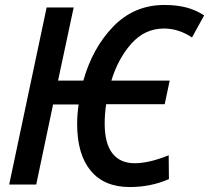

<svg xmlns="http://www.w3.org/2000/svg" viewBox="-20 -744 843 774"><path d="M291 -244Q291 -283 297 -323H194L126 0H17L168 -714H277L214 -419H316Q353 -551 437 -637.5Q521 -724 643 -724Q692 -724 730.5 -714Q769 -704 803 -682L754 -593Q700 -629 641 -629Q564 -629 510 -568.5Q456 -508 429 -419H664L644 -324H408Q402 -284 402 -246Q402 -166 433 -126Q464 -86 523 -86Q581 -86 660 -118L661 -22Q588 10 503 10Q400 10 345.5 -56Q291 -122 291 -244Z"/></svg>

Font: Noto Sans UI NarrowMedium
Style: Italic
Weight: 500
Width: 4
Italic angle: -12°
Designer: Monotype Design Team
Foundry: Monotype Imaging Inc.
Version: Version 1.001